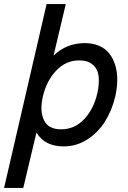

<svg xmlns="http://www.w3.org/2000/svg" viewBox="-47 -710 629 944"><path d="M-26.9 213.9 182.1 -689.9H276.4L216.3 -436.5Q279.3 -498 370.6 -498Q410.2 -498 440.9 -484.4Q471.7 -470.7 490.7 -446.3Q509.8 -421.9 519.8 -388.9Q529.8 -356 529.5 -316.9Q529.3 -277.8 519.5 -234.9Q503.4 -167 469 -112.3Q434.6 -57.6 381.6 -23.9Q328.6 9.8 266.1 9.8Q172.4 9.8 132.3 -58.6L67.4 213.9ZM253.4 -74.2Q320.3 -74.2 367.4 -124.8Q414.6 -175.3 432.1 -253.4Q441.4 -298.3 438 -333.7Q434.6 -369.1 410.2 -391.1Q385.7 -413.1 343.3 -413.1Q276.4 -413.1 228.8 -362.3Q181.2 -311.5 163.6 -234.9Q147.5 -164.1 169.2 -119.1Q190.9 -74.2 253.4 -74.2Z"/></svg>

Font: HK Grotesk Medium Italic
Style: Regular
Weight: 500
Italic angle: -13°
Designer: Alfredo Marco Pradil and Stefan Peev
Foundry: Hanken Design Co.
Version: Version 1.000;PS 001.000;hotconv 1.0.88;makeotf.lib2.5.64775